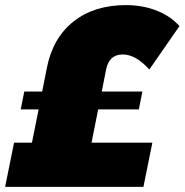

<svg xmlns="http://www.w3.org/2000/svg" viewBox="-55 -731 722 751"><path d="M303 -173H541L506 0H-35L0 -173H70L96 -303H26L40 -373H110L128 -464Q151 -582 232 -646.5Q313 -711 438 -711Q502 -711 556.5 -690Q611 -669 647 -629L529 -459Q476 -518 425 -518Q372 -518 360 -459L343 -373H502L488 -303H329Z"/></svg>

Font: Gontserrat Black
Style: Italic
Weight: 900
Italic angle: -11.3°
Designer: Julieta Ulanovsky
Foundry: Julieta Ulanovsky
Version: Version 6.001